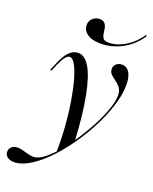

<svg xmlns="http://www.w3.org/2000/svg" viewBox="-200 -698 772 971"><g transform="rotate(15 186.5 -213.0)"><path d="M-23.4 192.7Q-48.4 192.7 -63.7 181.9Q-79 171 -79 153.2Q-79 136.3 -67.3 126.2Q-55.6 116.1 -37.1 116.1Q-24.2 116.1 -12.1 120.2Q0 124.2 12.1 129Q24.2 133.9 36.7 137.5Q49.2 141.1 61.3 141.1Q85.5 141.1 119 118.5Q152.4 96 189.1 58.5Q225.8 21 261.3 -25Q296.8 -71 325.8 -118.1Q354.8 -165.3 372.2 -207.3Q389.5 -249.2 389.5 -278.2Q389.5 -299.2 379.4 -313.7Q369.4 -328.2 356.5 -339.1Q343.5 -350 333.5 -361.3Q323.4 -372.6 323.4 -387.9Q323.4 -404.8 335.1 -415.3Q346.8 -425.8 365.3 -425.8Q389.5 -425.8 403.2 -406Q416.9 -386.3 416.9 -350Q416.9 -301.6 395.6 -243.1Q374.2 -184.7 338.3 -123.8Q302.4 -62.9 256.5 -6Q210.5 50.8 161.3 95.6Q112.1 140.3 64.1 166.5Q16.1 192.7 -23.4 192.7ZM162.1 91.1Q170.2 19.4 171 -50.8Q171.8 -121 166.9 -183.1Q162.1 -245.2 152.8 -293.1Q143.5 -341.1 130.6 -368.1Q117.7 -395.2 102.4 -395.2Q91.1 -395.2 78.2 -381.5Q65.3 -367.7 47.6 -334.7L32.3 -304.8H23.4L43.5 -342.7Q65.3 -385.5 87.5 -405.6Q109.7 -425.8 135.5 -425.8Q173.4 -425.8 197.6 -377Q221.8 -328.2 232.3 -231Q242.7 -133.9 237.9 12.1Q228.2 24.2 216.5 37.1Q204.8 50 191.5 62.9Q178.2 75.8 162.1 91.1ZM254 -499.2Q204 -499.2 173.8 -518.1Q143.5 -537.1 143.5 -568.5Q143.5 -591.1 158.9 -605.2Q174.2 -619.4 196.8 -619.4Q216.1 -619.4 226.2 -607.7Q236.3 -596 237.1 -568.5Q237.1 -536.3 246.8 -525.4Q256.5 -514.5 286.3 -514.5Q325.8 -514.5 369.4 -537.1Q412.9 -559.7 446.8 -601.6L451.6 -596.8Q416.1 -550.8 364.1 -525Q312.1 -499.2 254 -499.2Z"/></g></svg>

Font: Playfair 144pt
Style: Italic
Weight: 400
Italic angle: -15.6°
Designer: Claus Eggers Sørensen
Foundry: Claus Eggers Sørensen
Version: Version 2.001;gftools[0.9.30]